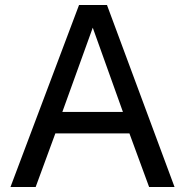

<svg xmlns="http://www.w3.org/2000/svg" viewBox="-20 -750 743 770"><path d="M409 -730 680 0H578L499 -215H202L123 0H22L297 -730ZM230 -301H473L352 -639Z"/></svg>

Font: Nacelle
Style: Regular
Weight: 400
Designer: Sora Sagano
Foundry: Sora Sagano
Version: Version 1.000;FEAKit 1.0